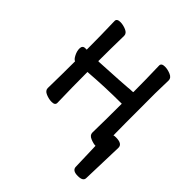

<svg xmlns="http://www.w3.org/2000/svg" viewBox="-183 -617 921 921"><g transform="rotate(45 277.5 -156.5)"><path d="M486.8 176.8Q452.1 176.8 449.2 154.8L444.8 14.2Q430.2 14.2 409.7 5.6Q389.2 -2.9 389.2 -20Q391.1 -107.9 391.1 -217.8Q277.8 -217.8 167 -209Q167 -108.9 169.9 -2Q169.9 14.2 147 14.2Q127.9 14.2 107.4 5.6Q86.9 -2.9 86.9 -20Q88.9 -113.8 88.9 -203.1Q79.1 -206.1 69.6 -225.1Q60.1 -244.1 60.1 -261.2Q60.1 -282.2 79.1 -282.2H88.9Q88.9 -375 85.9 -474.1Q85.9 -490.2 109.9 -490.2Q127.9 -490.2 148.4 -481.7Q168.9 -473.1 168.9 -456.1Q167 -365.2 167 -283.2H166Q166 -282.2 172.9 -282.2Q338.9 -291 355 -293Q371.1 -294.9 381.1 -294.9Q391.1 -294.9 391.1 -296.9Q391.1 -377.9 388.2 -474.1Q388.2 -490.2 412.1 -490.2Q430.2 -490.2 450.7 -481.7Q471.2 -473.1 471.2 -456.1L469.2 -367.2Q469.2 -107.9 470.2 -82Q474.1 -84 485.8 -84Q529.3 -84 529.3 -57.1L522.9 154.8Q522.9 176.8 486.8 176.8Z"/></g></svg>

Font: LXGW WenKai GB Screen
Style: Regular
Weight: 400
Designer: LXGW / Fontworks Inc.
Foundry: LXGW / Fontworks Inc.
Version: Version 1.321;February 19, 2024;FontCreator 14.0.0.2901 64-b